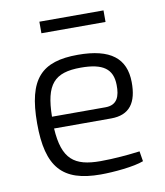

<svg xmlns="http://www.w3.org/2000/svg" viewBox="-78 -725 689 802"><g transform="rotate(-10 267.0 -324.5)"><path d="M415 -612V-661H143V-612ZM368 -211C447 -211 480 -259 479 -346C478 -446 416 -497 277 -497C123 -497 60 -433 60 -244C60 -58 123 12 285 12C340 12 427 4 468 -12L461 -55C415 -49 351 -43 294 -43C183 -43 134 -79 126 -211ZM126 -261C128 -398 167 -442 280 -442C374 -442 414 -413 415 -345C416 -297 403 -261 353 -261Z"/></g></svg>

Font: SnT
Style: Regular
Weight: 300
Designer: Natanael Gama
Version: Version 1.001;PS 001.001;hotconv 1.0.70;makeotf.lib2.5.58329